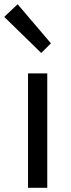

<svg xmlns="http://www.w3.org/2000/svg" viewBox="-41 -892 336 912"><path d="M92.1 0V-543.4H183.5V0ZM154.8 -640.4 -20.9 -811.8 42.8 -871.9 200.9 -686.1Z"/></svg>

Font: Noto Sans HK Thin
Style: Regular
Weight: 100
Designer: Ryoko NISHIZUKA 西塚涼子 (kana, bopomofo & ideographs); Paul D. Hunt (Latin, Greek & Cyrillic); Sandoll Communications 산돌커뮤니
Foundry: Adobe
Version: Version 2.004-H2;hotconv 1.0.118;makeotfexe 2.5.65603